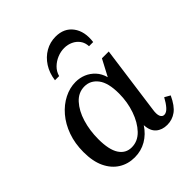

<svg xmlns="http://www.w3.org/2000/svg" viewBox="-198 -839 977 977"><g transform="rotate(-45 291.0 -350.0)"><path d="M44 -194Q44 -256 62.5 -307.5Q81 -359 113 -396.5Q145 -434 185.5 -454.5Q226 -475 268 -475Q298 -475 324.5 -464Q351 -453 371.5 -431Q392 -409 401 -376L448 -465H497L447 -99Q442 -67 448.5 -52Q455 -37 469 -37Q485 -37 501 -55Q517 -73 532 -101L562 -84Q538 -32 509 -11Q480 10 444 10Q407 10 383.5 -10.5Q360 -31 358 -74Q332 -34 294 -12Q256 10 210 10Q162 10 124.5 -13.5Q87 -37 65.5 -82Q44 -127 44 -194ZM144 -187Q144 -111 168 -74Q192 -37 235 -37Q279 -37 312 -71.5Q345 -106 364 -161Q383 -216 383 -277Q383 -354 355 -390.5Q327 -427 284 -427Q240 -427 208.5 -392.5Q177 -358 160.5 -303.5Q144 -249 144 -187ZM230 -555H200Q206 -601 228.5 -636Q251 -671 285 -690.5Q319 -710 359 -710Q420 -710 452 -667Q484 -624 475 -555H445Q444 -581 430.5 -599.5Q417 -618 395.5 -628Q374 -638 349 -638Q324 -638 299.5 -628Q275 -618 256 -599.5Q237 -581 230 -555Z"/></g></svg>

Font: Brygada 1918 Medium
Style: Italic
Weight: 500
Italic angle: -8°
Designer: Mateusz Machalski | Borys Kosmynka | Przemek Hoffer
Foundry: NIEPODLEGLA 2018
Version: Version 3.006